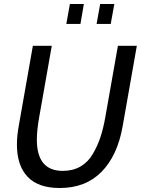

<svg xmlns="http://www.w3.org/2000/svg" viewBox="-20 -930 708 964"><path d="M280 14Q172 14 118.5 -42.5Q65 -99 65 -204Q65 -248 74 -297L145 -700H240L177 -343Q165 -276 165 -229Q165 -72 295 -72Q346 -72 384 -94Q422 -116 446 -157Q470 -198 484.5 -242Q499 -286 509 -343L572 -700H667L596 -297Q570 -149 490 -67.5Q410 14 280 14ZM536 -810H465L483 -910H554ZM384 -810H313L331 -910H401Z"/></svg>

Font: Cabin
Style: Italic
Weight: 400
Designer: Pablo Impallari
Foundry: Pablo Impallari. www.impallari.com Igino Marini. www.ikern.com
Version: Version 1.005